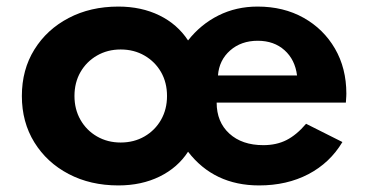

<svg xmlns="http://www.w3.org/2000/svg" viewBox="-20 -548 1122 584"><path d="M340 16Q410.5 16 465.5 -11Q520.5 -38 552 -86.5Q631 16 768 16Q852.5 16 918 -18.2Q983.5 -52.5 1021.5 -116L911 -171.5Q882 -137.5 851.5 -122Q821 -106.5 781 -106.5Q716 -106.5 677.5 -141.8Q639 -177 639 -236H1032Q1033 -250.5 1033.2 -254.2Q1033.5 -258 1033.5 -263Q1033.5 -340.5 998.8 -400.2Q964 -460 903.2 -494Q842.5 -528 763.5 -528Q698.5 -528 644.5 -501Q590.5 -474 552 -425Q519.5 -474.5 464.8 -501.2Q410 -528 340 -528Q255 -528 188.8 -493.2Q122.5 -458.5 84.5 -397.2Q46.5 -336 46.5 -256Q46.5 -176.5 84.5 -115Q122.5 -53.5 188.8 -18.8Q255 16 340 16ZM643 -318.5Q646.5 -365 680 -394.5Q713.5 -424 764 -424Q813.5 -424 845.5 -395.2Q877.5 -366.5 883.5 -318.5ZM347 -114.5Q307 -114.5 275 -133Q243 -151.5 224.8 -183.5Q206.5 -215.5 206.5 -256Q206.5 -297 224.8 -328.8Q243 -360.5 275 -379Q307 -397.5 347 -397.5Q387.5 -397.5 419.5 -379Q451.5 -360.5 469.8 -328.8Q488 -297 488 -256Q488 -215.5 469.8 -183.5Q451.5 -151.5 419.5 -133Q387.5 -114.5 347 -114.5Z"/></svg>

Font: Spartan
Style: Bold
Weight: 700
Designer: Matt Bailey, Mirko Velimirovic
Foundry: Matt Bailey
Version: Version 1.003; ttfautohint (v1.8.3)